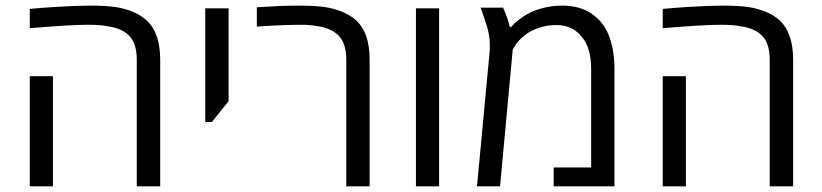

<svg xmlns="http://www.w3.org/2000/svg" viewBox="-20 -660 2910 680"><path d="M464.4 0V-447.8Q464.4 -504.9 438.7 -532.2Q413.1 -559.6 361.8 -566.9Q337.4 -572.3 290 -572.3Q259.3 -572.3 209.2 -569.3Q159.2 -566.4 85.4 -560.1V-628.4Q108.4 -630.9 130.4 -632.3Q152.3 -633.8 172.9 -635.3Q211.9 -637.7 242.9 -638.9Q273.9 -640.1 297.4 -640.1Q352.5 -640.1 387 -635.3Q421.4 -630.4 451.7 -617.7Q481.9 -605 502 -585.4Q522 -565.9 533.7 -535.2Q547.4 -499 547.4 -447.8V0ZM85.4 0V-390.1H167.5V0Z M707 -228V-630.4H789.6V-301.8L730.5 -228Z M1206.5 0V-447.8Q1206.5 -505.4 1180.2 -533Q1153.8 -560.5 1101.6 -567.9Q1077.6 -572.3 1046.4 -572.3Q1027.3 -572.3 999 -571.5Q970.7 -570.8 941.4 -569.1Q912.1 -567.4 889.6 -565.9V-634.3Q933.1 -637.2 969.2 -638.7Q1005.4 -640.1 1035.2 -640.1Q1093.8 -640.1 1128.4 -635.3Q1163.1 -630.4 1193.4 -617.7Q1223.6 -605 1243.7 -585.7Q1263.7 -566.4 1275.9 -535.2Q1289.1 -499 1289.1 -447.8V0Z M1453.1 0V-630.4H1535.2V0Z M1669.4 0 1713.4 -469.2Q1714.4 -478.5 1714.6 -485.6Q1714.8 -492.7 1714.8 -499.5Q1714.8 -514.2 1713.1 -527.1Q1711.4 -540 1707.5 -556.6Q1706.5 -561.5 1702.6 -573Q1698.7 -584.5 1695.1 -595.5Q1691.4 -606.4 1690.4 -609.9Q1688.5 -615.7 1686.3 -621.3Q1684.1 -627 1682.1 -632.8H1761.7Q1779.3 -594.2 1785.2 -564.9H1791.5Q1797.9 -574.7 1816.7 -589.4Q1835.4 -604 1854.5 -613.8Q1873.5 -624 1904.8 -632.1Q1936 -640.1 1971.7 -640.1Q2035.6 -640.1 2079.1 -608.9Q2108.4 -587.9 2126.5 -555.7Q2156.2 -500 2156.2 -414.6V0H1940.9V-66.9H2073.7V-414.6Q2073.7 -491.2 2040.5 -529.3Q2025.9 -548.3 2003.9 -559.8Q1981.9 -571.3 1949.7 -571.3Q1918.5 -571.3 1890.6 -562Q1862.8 -552.7 1845.7 -540.5Q1811 -515.6 1795.9 -483.9L1751 0Z M2706.1 0V-447.8Q2706.1 -504.9 2680.4 -532.2Q2654.8 -559.6 2603.5 -566.9Q2579.1 -572.3 2531.7 -572.3Q2501 -572.3 2450.9 -569.3Q2400.9 -566.4 2327.1 -560.1V-628.4Q2350.1 -630.9 2372.1 -632.3Q2394 -633.8 2414.6 -635.3Q2453.6 -637.7 2484.6 -638.9Q2515.6 -640.1 2539.1 -640.1Q2594.2 -640.1 2628.7 -635.3Q2663.1 -630.4 2693.4 -617.7Q2723.6 -605 2743.7 -585.4Q2763.7 -565.9 2775.4 -535.2Q2789.1 -499 2789.1 -447.8V0ZM2327.1 0V-390.1H2409.2V0Z"/></svg>

Font: Open Sans
Style: Regular
Weight: 400
Designer: Monotype Design Team
Foundry: Monotype Imaging Inc.
Version: Version 3.000; ttfautohint (v1.8.4)